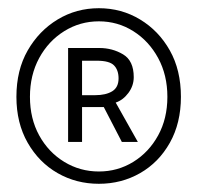

<svg xmlns="http://www.w3.org/2000/svg" viewBox="-20 -807 481 468"><path d="M221 -359Q166 -359 120.5 -385Q75 -411 47.5 -459Q20 -507 20 -571Q20 -636 47.5 -684Q75 -732 120.5 -759.5Q166 -787 221 -787Q276 -787 321.5 -759.5Q367 -732 394 -684Q421 -636 421 -571Q421 -507 394 -459Q367 -411 321.5 -385Q276 -359 221 -359ZM221 -389Q267 -389 305 -412.5Q343 -436 365.5 -477Q388 -518 388 -571Q388 -624 365.5 -665.5Q343 -707 305 -731Q267 -755 221 -755Q175 -755 136.5 -731Q98 -707 75.5 -665.5Q53 -624 53 -571Q53 -518 75.5 -477Q98 -436 136.5 -412.5Q175 -389 221 -389ZM146 -461V-690H222Q254 -690 280 -674.5Q306 -659 306 -619Q306 -598 293 -580.5Q280 -563 262 -557L316 -461H277L233 -546H180V-461ZM180 -575H212Q238 -575 253.5 -584.5Q269 -594 269 -616Q269 -636 258 -647.5Q247 -659 216 -659H180Z"/></svg>

Font: Noto Sans JP Thin ExtraLight
Style: Regular
Weight: 250
Version: Version 2.004-H2;hotconv 1.0.118;makeotfexe 2.5.65603